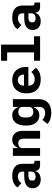

<svg xmlns="http://www.w3.org/2000/svg" viewBox="1304 -2084 992 3640"><g transform="rotate(-90 1800.0 -264.0)"><path d="M487 0Q441 0 412.5 -24Q384 -48 380 -91H375Q362 -41 320 -14.5Q278 12 218 12Q142 12 97 -29Q52 -70 52 -142Q52 -301 284 -301H367V-327Q367 -374 345 -397Q323 -420 273 -420Q229 -420 199.5 -403Q170 -386 147 -355L66 -427Q93 -473 150 -500.5Q207 -528 290 -528Q397 -528 456 -478.5Q515 -429 515 -333V-141Q515 -127 525 -117Q535 -107 549 -107H572V0ZM367 -159V-221H288Q244 -221 220.5 -205.5Q197 -190 197 -160V-140Q197 -113 217.5 -99Q238 -85 274 -85Q315 -85 341 -104.5Q367 -124 367 -159Z M665 0V-516H813V-422H819Q838 -470 875.5 -499Q913 -528 971 -528Q1047 -528 1093 -477Q1139 -426 1139 -334V0H991V-314Q991 -363 969 -388.5Q947 -414 904 -414Q867 -414 840 -394Q813 -374 813 -339V0Z M1741 -31Q1741 85 1674.5 148.5Q1608 212 1480 212Q1342 212 1270 137L1349 43Q1400 96 1476 96Q1535 96 1564 66.5Q1593 37 1593 -18V-121H1586Q1565 -70 1528.5 -42Q1492 -14 1433 -14Q1344 -14 1291.5 -79.5Q1239 -145 1239 -271Q1239 -397 1291.5 -462.5Q1344 -528 1433 -528Q1492 -528 1528.5 -500Q1565 -472 1586 -422H1593V-516H1741ZM1593 -208V-334Q1593 -373 1566 -393Q1539 -413 1497 -413Q1448 -413 1420.5 -382.5Q1393 -352 1393 -298V-245Q1393 -191 1420.5 -160Q1448 -129 1497 -129Q1539 -129 1566 -149Q1593 -169 1593 -208Z M1850 -256Q1850 -340 1880.5 -401Q1911 -462 1967.5 -495Q2024 -528 2101 -528Q2177 -528 2233.5 -496Q2290 -464 2320 -405Q2350 -346 2350 -266V-222H1997V-213Q1997 -162 2029 -132Q2061 -102 2119 -102Q2163 -102 2196 -119Q2229 -136 2255 -166L2335 -79Q2302 -38 2247 -13Q2192 12 2114 12Q2029 12 1969.5 -20.5Q1910 -53 1880 -113Q1850 -173 1850 -256ZM1997 -313V-305H2205V-313Q2205 -363 2177.5 -392.5Q2150 -422 2102 -422Q2070 -422 2046.5 -408.5Q2023 -395 2010 -370.5Q1997 -346 1997 -313Z M2468 -115H2626V-625H2468V-740H2774V-115H2932V0H2468Z M3487 0Q3441 0 3412.5 -24Q3384 -48 3380 -91H3375Q3362 -41 3320 -14.5Q3278 12 3218 12Q3142 12 3097 -29Q3052 -70 3052 -142Q3052 -301 3284 -301H3367V-327Q3367 -374 3345 -397Q3323 -420 3273 -420Q3229 -420 3199.5 -403Q3170 -386 3147 -355L3066 -427Q3093 -473 3150 -500.5Q3207 -528 3290 -528Q3397 -528 3456 -478.5Q3515 -429 3515 -333V-141Q3515 -127 3525 -117Q3535 -107 3549 -107H3572V0ZM3367 -159V-221H3288Q3244 -221 3220.5 -205.5Q3197 -190 3197 -160V-140Q3197 -113 3217.5 -99Q3238 -85 3274 -85Q3315 -85 3341 -104.5Q3367 -124 3367 -159Z"/></g></svg>

Font: iA Writer Duo V
Style: Regular
Weight: 400
Designer: Mike Abbink, Paul van der Laan, Pieter van Rosmalen, Oliver Reichenstein
Foundry: Information Architects Inc.
Version: Version 2.000